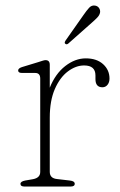

<svg xmlns="http://www.w3.org/2000/svg" viewBox="-20 -684 440 704"><path d="M162.5 -446.5V-362.5Q183 -413.5 219.2 -441.8Q255.5 -470 294.5 -470Q334.5 -470 358 -448.8Q381.5 -427.5 381.5 -396Q381.5 -382 374.2 -373Q367 -364 355.5 -364Q330 -364 330 -394V-407.5Q330 -444 288.5 -444Q258 -444 229 -422.2Q200 -400.5 181.2 -357.8Q162.5 -315 162.5 -252.5V-54Q162.5 -30 189.5 -27.5L236.5 -22Q254 -20 254 -10Q254 0 238.5 0H70Q55 0 55 -10Q55 -18.5 72 -22L101 -27Q127.5 -32 127.5 -53.5V-396Q127.5 -416.5 109 -416.5H61Q46.5 -416.5 46.5 -425.5Q46.5 -433.5 60.5 -438L119.5 -456Q128 -458.5 135.2 -461Q142.5 -463.5 147 -463.5Q162.5 -463.5 162.5 -446.5ZM285.5 -628Q297.5 -645.5 306.8 -655.5Q316 -665.5 328.5 -663.5Q338 -662 343 -654.8Q348 -647.5 347 -639Q345.5 -629 337.2 -620.2Q329 -611.5 318 -602L230 -524Q224 -519.5 219.5 -523.5Q216.5 -525.5 217.5 -529Q218.5 -532.5 220.5 -535.5Z"/></svg>

Font: Fraunces 9pt Soft Thin
Style: Regular
Weight: 100
Version: Version 1.000;[b76b70a41]